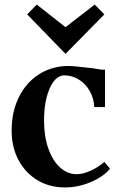

<svg xmlns="http://www.w3.org/2000/svg" viewBox="-20 -806 530 841"><path d="M265 15Q196 15 143.5 -17Q91 -49 61 -105Q31 -161 31 -234Q31 -315 61.5 -378Q92 -441 146 -477.5Q200 -514 271 -517Q282 -518 313.5 -515Q345 -512 386 -507Q404 -504 418 -502Q432 -500 440 -501V-337H393Q391 -376 373 -407.5Q355 -439 325.5 -457.5Q296 -476 260 -476Q222 -474 197.5 -418.5Q173 -363 173 -277Q173 -209 191.5 -156Q210 -103 242.5 -73Q275 -43 316 -43Q343 -43 376.5 -58Q410 -73 437 -97L462 -67Q432 -31 376.5 -8Q321 15 265 15ZM267 -570 99 -743 141 -786 267 -687 395 -786 437 -743Z"/></svg>

Font: Wittgenstein
Style: Bold
Weight: 700
Designer: Jörg Drees
Foundry: Jörg Drees
Version: Version 1.303; ttfautohint (v1.8.4.7-5d5b)